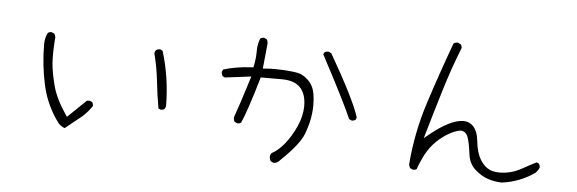

<svg xmlns="http://www.w3.org/2000/svg" viewBox="-48 -853 3095 1030"><g transform="rotate(5 1500.0 -338.0)"><path d="M821.8 -205.6Q823.2 -205.1 826.4 -205.1Q829.6 -205.1 834.2 -206.3Q838.9 -207.5 843.3 -210.4L850.1 -224.6Q849.6 -378.4 805.7 -521L793.5 -526.9Q792 -527.3 789.6 -527.3Q787.1 -527.3 783.2 -526.4Q775.9 -525.4 770 -521Q764.2 -513.2 762.7 -503.9Q781.7 -431.6 789.8 -356.7Q797.9 -281.7 810.5 -210.9ZM459 -194.8Q459 -205.6 453.6 -213.4L439.9 -219.7L424.8 -218.8L325.2 -123L316.4 -136.2Q263.2 -214.4 245.1 -283.2Q227.1 -352.1 223.1 -402.3Q221.7 -422.4 221.7 -453.1Q221.7 -483.9 225.1 -531.7Q226.1 -536.6 226.1 -540.5Q226.1 -544.4 225.1 -547.9Q224.1 -554.7 219.7 -561L205.6 -567.9Q204.1 -568.4 200.9 -568.4Q197.8 -568.4 193.1 -567.1Q188.5 -565.9 184.1 -562.5Q169.4 -535.2 169.4 -501Q169.4 -389.2 193.4 -281.2Q217.3 -173.3 285.2 -83Q306.6 -64 318.8 -62L410.2 -135.7Q439 -162.6 459 -192.9Q459 -193.8 459 -194.8Z M1847.2 -236.8Q1848.6 -236.3 1851.8 -236.3Q1855 -236.3 1859.6 -237.5Q1864.3 -238.8 1868.7 -241.7L1874.5 -254.4Q1847.2 -345.7 1708.5 -586.4L1694.8 -593.3Q1693.4 -593.8 1692.4 -593.8Q1680.2 -593.8 1671.4 -587.9L1666 -577.1Q1796.4 -332 1834.5 -243.2ZM1451.2 25.9Q1468.3 25.9 1479.5 14.6L1481.9 11.7Q1583.5 -84.5 1606.2 -144.8Q1628.9 -205.1 1634.3 -258.3Q1636.7 -280.8 1636.7 -297.9Q1636.7 -331.5 1632.3 -358.4Q1625.5 -402.8 1597.2 -431.2Q1568.8 -459.5 1538.6 -465.8Q1505.4 -472.2 1452.6 -474.6Q1428.2 -475.6 1417.2 -475.6Q1406.2 -475.6 1394.3 -475.6Q1382.3 -475.6 1349.6 -472.7L1362.8 -604Q1363.3 -606.4 1363.3 -608.9Q1363.3 -621.1 1357.4 -630.4L1343.3 -637.2Q1341.8 -637.7 1340.8 -637.7Q1329.6 -637.7 1322.3 -632.3Q1309.1 -602.1 1309.1 -565.4Q1309.1 -522.9 1300.8 -484.4L1298.8 -474.6L1288.6 -474.1Q1208.5 -470.2 1138.2 -449.2L1132.3 -437Q1131.8 -435.5 1131.8 -432.1Q1131.8 -428.7 1133.3 -423.6Q1134.8 -418.5 1137.7 -413.6L1150.9 -407.2L1292 -424.8Q1237.8 -251.5 1218.3 -199.2Q1217.8 -197.8 1217.8 -196.3Q1217.8 -184.1 1223.6 -175.3L1237.8 -168.5Q1239.3 -168 1242.4 -168Q1245.6 -168 1250.2 -169.2Q1254.9 -170.4 1258.8 -173.3Q1286.6 -232.9 1342.8 -424.3H1457Q1522 -424.3 1554.2 -392.1Q1588.4 -357.9 1588.4 -292Q1588.4 -238.3 1563 -181.6Q1537.6 -125 1503.4 -83Q1469.7 -42 1435.1 -24.4Q1429.7 -17.1 1428.2 -6.8Q1428.2 7.8 1435.5 19L1449.7 25.9Q1450.7 25.9 1451.2 25.9Z M2430.2 -232.9Q2433.6 -233.4 2436.8 -233.4Q2439.9 -233.4 2442.6 -233.2Q2445.3 -232.9 2448 -231.9Q2450.7 -231 2453.6 -229.5Q2468.8 -222.7 2476.1 -200.7Q2486.3 -171.9 2493.7 -112.8Q2500 -60.5 2534.2 -30.3Q2570.3 1 2605 12.2Q2640.6 23.9 2679.2 24.9Q2727.5 19 2772.5 1.5Q2817.4 -16.1 2856 -43.5Q2869.1 -56.6 2875.5 -72.3Q2875.5 -72.3 2875.5 -72.8Q2875.5 -85.9 2869.1 -93.8L2857.4 -99.6Q2820.8 -81.5 2783.7 -60.5Q2741.7 -36.1 2694.8 -29.8Q2678.2 -27.8 2663.6 -27.8Q2635.7 -27.8 2615.7 -35.2Q2582 -47.9 2558.6 -85.9Q2536.1 -122.6 2529.8 -183.1Q2523.9 -239.7 2498.5 -265.1Q2477.5 -286.1 2446.8 -286.1Q2412.1 -286.1 2368.2 -264.2Q2321.8 -240.7 2274.9 -202.6L2242.2 -175.8Q2287.1 -331.1 2322.3 -446.5Q2357.4 -562 2401.9 -673.8Q2402.3 -675.3 2402.3 -678.5Q2402.3 -681.6 2400.9 -686Q2399.4 -690.4 2396.5 -694.3L2380.9 -702.1Q2378.9 -702.1 2377 -702.1Q2365.2 -702.1 2356.9 -695.3Q2296.9 -532.2 2243.4 -367.2Q2189.9 -202.1 2176.3 -28.8Q2177.7 -18.1 2184.1 -8.8L2198.7 -2.4Q2199.7 -2 2201.2 -2Q2211.9 -2 2219.2 -7.8Q2232.9 -47.9 2253.9 -87.9Q2276.4 -129.9 2308.1 -160.6Q2339.8 -191.4 2373.3 -210Q2406.7 -228.5 2430.2 -232.9Z"/></g></svg>

Font: NaikaiFont
Style: ExtraLight
Weight: 200
Version: Version 1.89